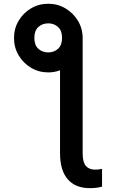

<svg xmlns="http://www.w3.org/2000/svg" viewBox="-20 -785 610 1009"><path d="M53.6 -584.9Q53.6 -634.9 77.8 -675.8Q101.9 -716.6 142.9 -740.9Q183.9 -765.3 233.7 -765.3Q283 -765.3 324 -740.9Q365.1 -716.6 389.7 -675.8Q414.4 -634.9 414.4 -584.9V21Q414.4 67.5 431.3 87Q448.2 106.5 480.1 106.5Q498.2 106.5 516.3 102.3V195.7Q502.8 199.9 485.8 201.9Q468.8 203.8 453.1 203.8Q376.4 203.8 335.9 157Q295.5 110.1 295.5 21V-415.5Q265.6 -404.5 233.7 -404.5Q183.9 -404.5 142.9 -429Q101.9 -453.5 77.8 -494.5Q53.6 -535.5 53.6 -584.9ZM234 -509.6Q263.8 -509.6 285 -528.6Q306.1 -547.6 306.1 -586.3Q306.1 -623.9 285 -643.1Q263.8 -662.3 234 -662.3Q202.4 -662.3 181.5 -643.1Q160.5 -623.9 160.5 -586.3Q160.5 -547.6 181.5 -528.6Q202.4 -509.6 234 -509.6Z"/></svg>

Font: Interface Medium
Style: Regular
Weight: 500
Designer: Rasmus Andersson
Foundry: rsms
Version: Version 1.8